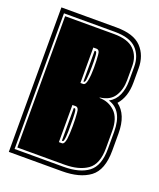

<svg xmlns="http://www.w3.org/2000/svg" viewBox="-115 -664 613 738"><g transform="rotate(20 191.5 -295.5)"><path d="M9 0V-591H234Q305 -591 336.5 -558Q368 -525 368 -472V-414Q368 -355 337 -320Q381 -288 381 -211V-141Q381 -61 340 -30.5Q299 0 226 0ZM26 -18H226Q292 -18 327.5 -45Q363 -72 363 -141V-211Q363 -299 303 -317Q328 -331 339 -356.5Q350 -382 350 -414V-472Q350 -517 323 -545Q296 -573 234 -573H26ZM34 -27V-564H234Q291 -564 316.5 -538.5Q342 -513 342 -472V-414Q342 -376 324.5 -348.5Q307 -321 266 -316V-314Q303 -314 329 -289Q355 -264 355 -211V-141Q355 -76 320.5 -51.5Q286 -27 226 -27ZM177 -343H188Q198 -343 202 -364Q204 -375 205 -387.5Q206 -400 206 -415Q206 -431 205.5 -444Q205 -457 204 -467Q203 -488 190 -488H177ZM186 -352V-478H190Q195 -478 196 -460Q197 -450 197 -439Q197 -428 197 -415Q197 -402 196.5 -391Q196 -380 195 -371Q194 -352 188 -352ZM177 -101H190Q199 -101 203 -123Q206 -146 206 -177Q206 -193 205.5 -206.5Q205 -220 204 -231Q203 -253 190 -253H177ZM186 -110V-244H190Q195 -244 196 -225Q197 -215 197 -203Q197 -191 197 -177Q197 -163 197 -151.5Q197 -140 196 -130Q194 -110 190 -110Z"/></g></svg>

Font: Alumni Sans Collegiate One
Style: Regular
Weight: 400
Designer: Robert E. Leuschke
Foundry: Robert E. Leuschke
Version: Version 1.100